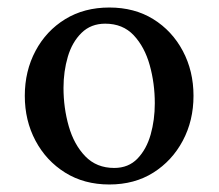

<svg xmlns="http://www.w3.org/2000/svg" viewBox="-20 -481 582 511"><path d="M271 10Q204 10 153.5 -21.5Q103 -53 74.5 -106.5Q46 -160 46 -226Q46 -292 74.5 -345.5Q103 -399 153.5 -430Q204 -461 271 -461Q338 -461 388 -430Q438 -399 466.5 -345.5Q495 -292 495 -226Q495 -160 466.5 -106.5Q438 -53 388 -21.5Q338 10 271 10ZM284 -34Q322 -34 346 -59Q370 -84 381 -123Q392 -162 392 -206Q392 -259 378.5 -307.5Q365 -356 336 -387Q307 -418 260 -418Q222 -418 197 -393.5Q172 -369 160.5 -330Q149 -291 149 -247Q149 -194 163 -145Q177 -96 207 -65Q237 -34 284 -34Z"/></svg>

Font: Spectral Medium
Style: Regular
Weight: 500
Designer: Jean-Baptiste Levee
Foundry: Production Type
Version: Version 2.001